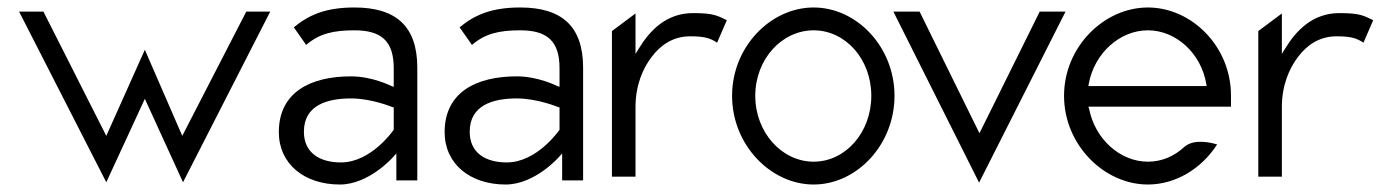

<svg xmlns="http://www.w3.org/2000/svg" viewBox="-20 -482 3724 513"><path d="M264 5 367 -218 469 5 702 -451H638L467 -119L367 -349L264 -119L96 -451H31Z M888 11C966 11 1030 -62 1030 -62L1039 -72V0H1095V-301C1095 -412 1038 -462 927 -462C850 -462 805 -442 765 -409L798 -362C833 -392 870 -401 927 -401C998 -401 1032 -373 1032 -300V-250L1024 -253C1024 -253 974 -278 918 -278C810 -278 725 -236 725 -129C725 -44 793 11 888 11ZM918 -219C973 -219 1028 -196 1028 -196L1032 -195V-135L1031 -134C1031 -134 972 -48 891 -48C835 -48 792 -73 792 -130C792 -201 854 -219 918 -219Z M1331 11C1409 11 1473 -62 1473 -62L1482 -72V0H1538V-301C1538 -412 1481 -462 1370 -462C1293 -462 1248 -442 1208 -409L1241 -362C1276 -392 1313 -401 1370 -401C1441 -401 1475 -373 1475 -300V-250L1467 -253C1467 -253 1417 -278 1361 -278C1253 -278 1168 -236 1168 -129C1168 -44 1236 11 1331 11ZM1361 -219C1416 -219 1471 -196 1471 -196L1475 -195V-135L1474 -134C1474 -134 1415 -48 1334 -48C1278 -48 1235 -73 1235 -130C1235 -201 1297 -219 1361 -219Z M1678 -10V-196C1678 -253 1697 -299 1722 -331C1744 -360 1777 -385 1824 -385C1865 -385 1879 -379 1896 -368L1922 -428C1897 -440 1887 -447 1832 -447C1761 -447 1717 -402 1686 -351L1678 -338V-446L1615 -399V-10Z M2154 11C2269 11 2370 -95 2370 -226C2370 -357 2269 -462 2154 -462C2039 -462 1936 -357 1936 -226C1936 -95 2039 11 2154 11ZM2154 -401C2239 -401 2308 -324 2308 -226C2308 -128 2239 -50 2154 -50C2069 -50 1998 -128 1998 -226C1998 -324 2069 -401 2154 -401Z M2596 6 2827 -451H2758L2597 -126L2437 -451H2367Z M3047 11C3121 11 3190 -31 3232 -96C3216 -101 3171 -112 3145 -90C3118 -65 3085 -50 3047 -50C2973 -50 2906 -110 2890 -191L2888 -197H3269V-227C3269 -358 3164 -462 3047 -462C2930 -462 2823 -357 2823 -226C2823 -95 2930 11 3047 11ZM2889 -258C2904 -340 2972 -401 3047 -401C3122 -401 3189 -340 3203 -258L3204 -252H2888Z M3405 -10V-196C3405 -253 3424 -299 3449 -331C3471 -360 3504 -385 3551 -385C3592 -385 3606 -379 3623 -368L3649 -428C3624 -440 3614 -447 3559 -447C3488 -447 3444 -402 3413 -351L3405 -338V-446L3342 -399V-10Z"/></svg>

Font: Charger Pro
Style: LitNar
Weight: 300
Designer: Jasper
Foundry: Cannot Into Space Fonts
Version: Version 1.09